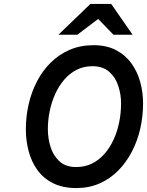

<svg xmlns="http://www.w3.org/2000/svg" viewBox="-20 -941 745 973"><path d="M367 12Q297.5 12 248.5 -12.8Q199.5 -37.5 169.2 -79.8Q139 -122 125 -175.5Q111 -229 111 -286.5Q111 -350 125 -411.8Q139 -473.5 167 -527.8Q195 -582 236.5 -623.2Q278 -664.5 332.5 -688.2Q387 -712 454 -712Q520 -712 567.5 -687.2Q615 -662.5 645.5 -620.5Q676 -578.5 690.5 -526Q705 -473.5 705 -417.5Q705 -352 690.8 -289.2Q676.5 -226.5 648.2 -172.2Q620 -118 579 -76.5Q538 -35 484.8 -11.5Q431.5 12 367 12ZM366.5 -94.5Q410 -94.5 445.8 -112Q481.5 -129.5 509 -160.8Q536.5 -192 555.5 -233.2Q574.5 -274.5 584 -321.5Q593.5 -368.5 593.5 -417.5Q593.5 -463 579.2 -506.2Q565 -549.5 533 -577.5Q501 -605.5 448.5 -605.5Q404 -605.5 368.2 -587.2Q332.5 -569 305.2 -537Q278 -505 259.5 -464Q241 -423 231.8 -377.5Q222.5 -332 222.5 -286.5Q222.5 -238.5 236.8 -194.5Q251 -150.5 282.5 -122.5Q314 -94.5 366.5 -94.5ZM276 -765 438 -921H543.5L652 -765H555L477.5 -845L372 -765Z"/></svg>

Font: Overpass SemiBold
Style: Italic
Weight: 600
Italic angle: -10°
Designer: Delve Withrington, Dave Bailey, Thomas Jockin
Foundry: Delve Fonts LLC
Version: Version 4.000